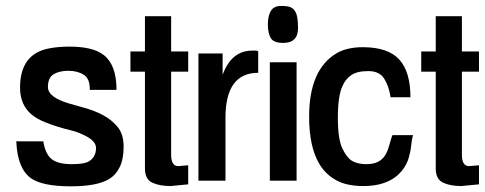

<svg xmlns="http://www.w3.org/2000/svg" viewBox="-20 -620 1664 659"><path d="M353.5 -4.9Q312.5 19.5 222.7 19.5Q127 19.5 86.9 -7.8Q40 -41 36.1 -132.8L35.2 -134.8H128.9V-132.8Q136.7 -88.9 158.7 -72.8Q180.7 -56.6 225.6 -56.6Q266.6 -56.6 282.2 -64.5Q309.6 -79.1 309.6 -112.3Q309.6 -138.7 261.7 -159.2Q243.2 -168 222.7 -172.9Q202.1 -177.7 181.2 -184.1Q160.2 -190.4 134.3 -200.7Q108.4 -210.9 88.9 -226.6Q48.8 -259.8 48.8 -319.3Q48.8 -435.5 149.4 -454.1Q180.7 -460 218.8 -460Q256.8 -460 287.1 -453.1Q317.4 -446.3 337.9 -429.7Q379.9 -395.5 379.9 -311.5H288.1Q289.1 -349.6 267.6 -363.3Q246.1 -377 214.8 -377Q183.6 -377 164.1 -365.2Q144.5 -353.5 144.5 -321.3Q144.5 -286.1 217.8 -264.6Q241.2 -257.8 272.9 -249Q304.7 -240.2 334 -224.6Q363.3 -209 383.8 -184.1Q404.3 -159.2 404.3 -116.7Q404.3 -74.2 391.1 -46.9Q377.9 -19.5 353.5 -4.9Z M591.8 -49.8 626 -52.7V12.7L565.4 18.6Q527.3 18.6 502.4 6.8Q477.5 -4.9 477.5 -42V-374H427.7V-443.4H477.5V-564.5H567.4V-443.4H626V-374H567.4V-88.9Q567.4 -49.8 591.8 -49.8Z M845.7 -446.3H858.4Q864.3 -446.3 866.2 -443.4V-370.1Q753.9 -370.1 753.9 -215.8V0H661.1V-436.5H744.1V-363.3Q774.4 -446.3 845.7 -446.3Z M906.2 0V-406.2H998V0ZM1002.9 -523.4Q1002.9 -472.7 952.1 -472.7Q918.9 -472.7 909.2 -489.7Q899.4 -506.8 899.4 -536.1Q899.4 -565.4 909.7 -582.5Q919.9 -599.6 944.8 -599.6Q969.7 -599.6 979.5 -594.2Q989.3 -588.9 994.1 -579.1Q1002.9 -564.5 1002.9 -523.4Z M1327.1 -156.2H1397.5Q1392.6 -137.7 1391.1 -119.6Q1389.6 -101.6 1382.8 -78.1Q1376 -54.7 1360.4 -35.2Q1344.7 -15.6 1324.2 -3.9Q1285.2 18.6 1227.5 18.6Q1169.9 18.6 1133.8 -1.5Q1097.7 -21.5 1077.1 -55.7Q1041 -114.3 1041 -219.7Q1041 -381.8 1135.7 -437.5Q1170.9 -458 1225.6 -458Q1311.5 -458 1350.1 -416Q1388.7 -374 1388.7 -286.1H1320.3V-288.1Q1314.5 -325.2 1298.3 -350.6Q1282.2 -376 1243.7 -376Q1205.1 -376 1185.1 -361.8Q1165 -347.7 1155.3 -324.2Q1139.6 -291 1139.6 -214.8Q1139.6 -141.6 1155.8 -108.9Q1171.9 -76.2 1190.9 -66.4Q1210 -56.6 1236.3 -56.6Q1262.7 -56.6 1277.3 -64.5Q1292 -72.3 1300.8 -85.4Q1309.6 -98.6 1314.5 -116.2Q1325.2 -154.3 1327.1 -156.2Z M1589.8 -49.8 1624 -52.7V12.7L1563.5 18.6Q1525.4 18.6 1500.5 6.8Q1475.6 -4.9 1475.6 -42V-374H1425.8V-443.4H1475.6V-564.5H1565.4V-443.4H1624V-374H1565.4V-88.9Q1565.4 -49.8 1589.8 -49.8Z"/></svg>

Font: RIT TN Joy
Style: Extra Bold
Weight: 800
Designer: Hussain K H
Foundry: Rachana Institute of Typography
Version: 1.6.2